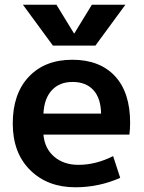

<svg xmlns="http://www.w3.org/2000/svg" viewBox="-20 -783 610 813"><path d="M295 -642 369 -763H511L384 -590H204L77 -763H219L293 -642ZM164 -302H408Q407 -367 375.5 -401.5Q344 -436 287 -436Q232 -436 199.5 -401Q167 -366 164 -302ZM164 -213Q169 -154 209.5 -119.5Q250 -85 312 -85Q386 -85 459 -122L489 -30Q399 10 299 10Q181 10 107.5 -63Q34 -136 34 -260Q34 -386 102 -458Q170 -530 286 -530Q402 -530 466.5 -461Q531 -392 531 -263Q531 -238 528 -213Z"/></svg>

Font: Mplus 1p Bold
Style: Bold
Weight: 700
Version: Version 1.061